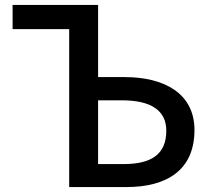

<svg xmlns="http://www.w3.org/2000/svg" viewBox="-20 -757 854 777"><path d="M260 0H492C653 0 767 -67 767 -231C767 -380 643 -445 485 -445H377V-737H31V-639H260ZM377 -93V-351H474C591 -351 653 -310 653 -228C653 -133 593 -93 480 -93Z"/></svg>

Font: Noto Sans JP Medium
Style: Regular
Weight: 500
Designer: Ryoko NISHIZUKA 西塚涼子 (kana, bopomofo & ideographs); Paul D. Hunt (Latin, Greek & Cyrillic); Sandoll Communications 산돌커뮤니
Foundry: Adobe
Version: Version 2.004;hotconv 1.0.118;makeotfexe 2.5.65603